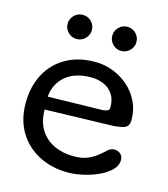

<svg xmlns="http://www.w3.org/2000/svg" viewBox="-119 -893 874 998"><g transform="rotate(15 318.5 -394.0)"><path d="M341.3 12.2Q252 12.2 182.6 -23.7Q113.3 -59.6 73.7 -125.2Q34.2 -190.9 34.2 -280.8Q34.2 -369.6 70.1 -437Q106 -504.4 172.1 -542.2Q238.3 -580.1 329.6 -580.1Q378.9 -580.1 425 -562.5Q471.2 -544.9 508.1 -512.7Q544.9 -480.5 566.7 -436Q588.4 -391.6 588.4 -337.9Q588.4 -313.5 578.1 -303Q567.9 -292.5 549.8 -289.1Q531.7 -285.6 508.3 -283.2L138.2 -272.9Q138.2 -209 165.5 -165.3Q192.9 -121.6 239.7 -99.4Q286.6 -77.1 345.2 -77.1Q386.7 -77.1 415.5 -87.9Q444.3 -98.6 466.6 -116Q488.8 -133.3 510.3 -153.3Q525.4 -166 542.5 -166Q562.5 -166 575.9 -154.1Q589.4 -142.1 589.4 -122.1Q589.4 -90.8 563.7 -65.9Q538.1 -41 499 -23.7Q460 -6.3 417.5 2.9Q375 12.2 341.3 12.2ZM136.2 -341.8 429.7 -348.1Q443.4 -349.1 454.6 -353.5Q465.8 -357.9 465.8 -369.1Q465.8 -416 446 -444.1Q426.3 -472.2 395 -484.6Q363.8 -497.1 329.6 -497.1Q243.2 -497.1 192.9 -454.8Q142.6 -412.6 136.2 -341.8ZM203.6 -669.9Q176.8 -669.9 157.5 -689Q138.2 -708 138.2 -734.9Q138.2 -761.7 157.5 -780.8Q176.8 -799.8 203.6 -799.8Q230.5 -799.8 249.5 -780.8Q268.6 -761.7 268.6 -734.9Q268.6 -708 249.5 -689Q230.5 -669.9 203.6 -669.9ZM443.4 -669.9Q416.5 -669.9 397.5 -689Q378.4 -708 378.4 -734.9Q378.4 -761.7 397.5 -780.8Q416.5 -799.8 443.4 -799.8Q470.2 -799.8 489.3 -780.8Q508.3 -761.7 508.3 -734.9Q508.3 -708 489.3 -689Q470.2 -669.9 443.4 -669.9Z"/></g></svg>

Font: Cutive
Style: Regular
Weight: 400
Version: Version 1.100; ttfautohint (v1.8.4.7-5d5b)